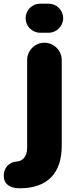

<svg xmlns="http://www.w3.org/2000/svg" viewBox="-87 -783 400 1033"><path d="M174.8 -606.9C217.8 -606.9 252.9 -642.1 252.9 -685.1C252.9 -728 217.8 -763.2 174.8 -763.2H128.9C85.9 -763.2 50.8 -728 50.8 -685.1C50.8 -642.1 85.9 -606.9 128.9 -606.9ZM19 230C171.9 230 245.1 145 245.1 2V-460C245.1 -511.2 203.1 -553.2 151.9 -553.2C101.1 -553.2 59.1 -511.2 59.1 -460V12.2C59.1 66.9 27.8 84 4.9 85.9C-44.9 89.8 -66.9 126 -66.9 162.1C-66.9 206.1 -35.2 230 19 230Z"/></svg>

Font: Jellee Bold
Style: Regular
Weight: 700
Designer: Alfredo Marco Pradil
Foundry: Hanken Design Co.
Version: Version 1.223;hotconv 1.0.109;makeotfexe 2.5.65596